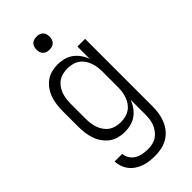

<svg xmlns="http://www.w3.org/2000/svg" viewBox="-289 -789 1078 1078"><g transform="rotate(-45 250.0 -249.5)"><path d="M247 223Q226 223 204.5 220.5Q183 218 163 211Q143 204 124.5 192Q106 180 93 163.5Q80 147 72.5 126.5Q65 106 64 84H125Q126 105 138 123Q150 141 168 151Q186 161 206.5 164.5Q227 168 247 168Q266 168 284.5 163.5Q303 159 318.5 148Q334 137 345 121.5Q356 106 362.5 88.5Q369 71 371 52.5Q373 34 373 15V-98Q365 -75 350.5 -54.5Q336 -34 316.5 -19.5Q297 -5 272.5 1.5Q248 8 223 8Q198 8 173.5 1.5Q149 -5 129 -20Q109 -35 94.5 -56Q80 -77 72 -101Q64 -125 61 -150Q58 -175 58 -200V-320Q58 -345 61 -370Q64 -395 72 -419Q80 -443 94.5 -464Q109 -485 129 -500Q149 -515 173.5 -521.5Q198 -528 223 -528Q248 -528 272.5 -521.5Q297 -515 316.5 -500.5Q336 -486 350.5 -465.5Q365 -445 373 -422V-520H434V15Q434 41 430 67.5Q426 94 416 118.5Q406 143 389 164Q372 185 349 198.5Q326 212 300 217.5Q274 223 247 223ZM246 -47Q265 -47 283.5 -51.5Q302 -56 317.5 -66.5Q333 -77 344 -92.5Q355 -108 361.5 -126Q368 -144 370.5 -162.5Q373 -181 373 -200V-320Q373 -339 370.5 -357.5Q368 -376 361.5 -394Q355 -412 344 -427.5Q333 -443 317.5 -453.5Q302 -464 283.5 -468.5Q265 -473 246 -473Q227 -473 208.5 -468.5Q190 -464 174.5 -453.5Q159 -443 148 -427.5Q137 -412 130.5 -394Q124 -376 121.5 -357.5Q119 -339 119 -320V-200Q119 -181 121.5 -162.5Q124 -144 130.5 -126Q137 -108 148 -92.5Q159 -77 174.5 -66.5Q190 -56 208.5 -51.5Q227 -47 246 -47ZM250 -618Q239 -618 229 -621Q219 -624 211.5 -631.5Q204 -639 201 -649Q198 -659 198 -670Q198 -681 201 -691Q204 -701 211.5 -708.5Q219 -716 229 -719Q239 -722 250 -722Q261 -722 271 -719Q281 -716 288.5 -708.5Q296 -701 299 -691Q302 -681 302 -670Q302 -659 299 -649Q296 -639 288.5 -631.5Q281 -624 271 -621Q261 -618 250 -618Z"/></g></svg>

Font: Iosevka Term Curly Light
Style: Regular
Weight: 300
Designer: Belleve Invis
Foundry: Belleve Invis
Version: Version 32.3.0